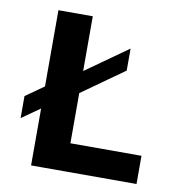

<svg xmlns="http://www.w3.org/2000/svg" viewBox="-75 -727 765 798"><g transform="rotate(10 307.0 -327.5)"><path d="M31 -186V-279L187 -389V-377L431 -550V-457L190 -286V-298ZM108 -655H253V0H108ZM152 0V-119H553V0Z"/></g></svg>

Font: Intel One Mono Light
Style: Regular
Weight: 300
Monospace: yes
Designer: Fred Shallcrass
Foundry: Frere-Jones Type LLC
Version: Version 1.004